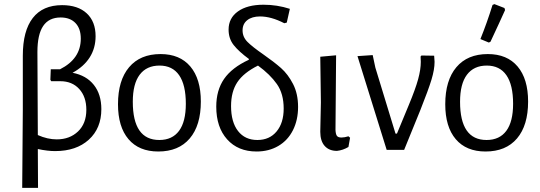

<svg xmlns="http://www.w3.org/2000/svg" viewBox="-20 -729 2629 934"><path d="M473 -198Q473 -105 412 -49.5Q351 6 248 6Q212 6 164 -4L165 185H88L91 -194V-458Q91 -579 139.5 -641.5Q188 -704 282 -704Q359 -704 402 -664Q445 -624 445 -553Q445 -495 416.5 -450Q388 -405 333 -375Q400 -362 436.5 -316Q473 -270 473 -198ZM400 -195Q400 -258 365.5 -296Q331 -334 273 -334H229L225 -341L227 -392H272Q373 -443 373 -541Q373 -590 347 -617Q321 -644 275 -644Q218 -644 190 -602.5Q162 -561 162 -476L164 -72Q211 -51 256 -51Q319 -51 359.5 -89.5Q400 -128 400 -195Z M957 -235Q957 -119 903 -55.5Q849 8 750 8Q656 8 605 -52Q554 -112 554 -222Q554 -338 608 -402Q662 -466 761 -466Q855 -466 906 -405.5Q957 -345 957 -235ZM626 -234Q626 -48 755 -48Q818 -48 851 -92.5Q884 -137 884 -224Q884 -316 851.5 -363Q819 -410 756 -410Q693 -410 659.5 -365.5Q626 -321 626 -234Z M1260 -465Q1313 -428 1347 -398Q1381 -368 1405.5 -320.5Q1430 -273 1430 -209Q1430 -145 1405 -95.5Q1380 -46 1334 -19Q1288 8 1228 8Q1138 8 1085 -51Q1032 -110 1032 -210Q1032 -290 1070 -345Q1108 -400 1190 -438L1191 -442Q1142 -478 1117 -509.5Q1092 -541 1092 -585Q1092 -641 1137.5 -673.5Q1183 -706 1262 -706Q1328 -706 1390 -686L1375 -619L1363 -616Q1299 -649 1245 -649Q1206 -649 1183 -631Q1160 -613 1160 -581Q1160 -549 1184 -525Q1208 -501 1260 -465ZM1360 -201Q1360 -273 1327 -320Q1294 -367 1235 -410Q1165 -375 1134.5 -329Q1104 -283 1104 -213Q1104 -135 1138 -91.5Q1172 -48 1232 -48Q1291 -48 1325.5 -89.5Q1360 -131 1360 -201Z M1538 -88 1541 -231 1538 -453 1615 -460 1612 -97Q1613 -76 1619 -68Q1625 -60 1641 -60Q1656 -60 1675 -66L1683 -59L1675 -14Q1648 2 1619 5Q1581 5 1559.5 -19Q1538 -43 1538 -88Z M2094 -428Q2094 -391 2079 -341.5Q2064 -292 2025 -194L1946 0H1861L1719 -456L1793 -461L1806 -400L1904 -79H1911L1969 -219Q2001 -296 2014 -343.5Q2027 -391 2027 -428Q2027 -445 2026 -454L2030 -459L2092 -458Q2094 -438 2094 -428Z M2549 -235Q2549 -119 2495 -55.5Q2441 8 2342 8Q2248 8 2197 -52Q2146 -112 2146 -222Q2146 -338 2200 -402Q2254 -466 2353 -466Q2447 -466 2498 -405.5Q2549 -345 2549 -235ZM2218 -234Q2218 -48 2347 -48Q2410 -48 2443 -92.5Q2476 -137 2476 -224Q2476 -316 2443.5 -363Q2411 -410 2348 -410Q2285 -410 2251.5 -365.5Q2218 -321 2218 -234ZM2385 -709 2434 -690 2437 -680Q2412 -624 2366 -526L2358 -522L2317 -539Q2349 -618 2376 -705Z"/></svg>

Font: Alegreya Sans
Style: Regular
Weight: 400
Designer: Juan Pablo del Peral
Foundry: Huerta Tipografica
Version: Version 2.008; ttfautohint (v1.6)